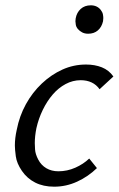

<svg xmlns="http://www.w3.org/2000/svg" viewBox="-20 -693 447 723"><path d="M184 10Q143 10 112.5 -5.5Q82 -21 62.5 -49.5Q43 -78 39.5 -104.5Q36 -131 36 -145Q36 -173 43 -204Q53 -256 77.5 -300.5Q102 -345 137.5 -378.5Q173 -412 215 -431Q257 -450 304 -450Q337 -450 363.5 -439.5Q390 -429 407 -405L355 -357Q343 -374 325 -382.5Q307 -391 284 -391Q254 -391 227 -376.5Q200 -362 178.5 -337Q157 -312 141 -279Q125 -246 117 -210Q111 -180 111 -154Q111 -148 112 -130.5Q113 -113 124 -92Q135 -71 154.5 -59.5Q174 -48 200 -48Q233 -48 263.5 -61.5Q294 -75 316 -96L345 -60Q312 -28 270.5 -9Q229 10 184 10ZM312 -566Q299 -566 289.5 -571Q280 -576 273.5 -583.5Q267 -591 265.5 -599.5Q264 -608 264 -613Q264 -619 265 -624Q269 -646 284 -659.5Q299 -673 322 -673Q334 -673 343.5 -668.5Q353 -664 359.5 -655.5Q366 -647 367.5 -639Q369 -631 369 -625Q369 -620 368 -613Q363 -591 348.5 -578.5Q334 -566 312 -566Z"/></svg>

Font: Isabella Sans
Style: Italic
Weight: 400
Italic angle: -12°
Designer: Christian Thalmann (Catharsis Fonts), Cristiano Sobral
Foundry: The Isabella Sans Project Authors
Version: Version 2.026; ttfautohint (v1.8.4.7-5d5b-dirty)